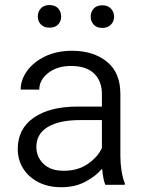

<svg xmlns="http://www.w3.org/2000/svg" viewBox="-20 -742 580 771"><path d="M402.8 0Q397.9 -11.7 394.8 -29.1Q391.6 -46.4 390.1 -64.5Q364.3 -34.2 322.8 -12.2Q281.2 9.8 226.1 9.8Q173.3 9.8 134 -10.5Q94.7 -30.8 73 -65.4Q51.3 -100.1 51.3 -143.6Q51.3 -225.1 115.7 -269.5Q180.2 -314 290.5 -314H389.2V-364.7Q389.2 -416.5 357.7 -446.8Q326.2 -477.1 265.6 -477.1Q209.5 -477.1 173.6 -449Q137.7 -420.9 137.7 -382.3H63Q63 -421.4 88.6 -457Q114.3 -492.7 160.9 -515.4Q207.5 -538.1 269.5 -538.1Q354.5 -538.1 408.9 -494.6Q463.4 -451.2 463.4 -363.8V-113.3Q463.4 -86.4 468 -56.6Q472.7 -26.9 481 -6.8V0ZM235.8 -56.2Q292.5 -56.2 332.5 -83.7Q372.6 -111.3 389.2 -147.5V-259.8H301.8Q218.3 -259.8 172.1 -232.2Q126 -204.6 126 -152.3Q126 -112.3 154.5 -84.2Q183.1 -56.2 235.8 -56.2ZM131.8 -675.8Q131.8 -694.8 144 -708.3Q156.2 -721.7 178.7 -721.7Q201.7 -721.7 213.6 -708.3Q225.6 -694.8 225.6 -675.8Q225.6 -656.7 213.6 -643.8Q201.7 -630.9 178.7 -630.9Q156.2 -630.9 144 -643.8Q131.8 -656.7 131.8 -675.8ZM344.2 -674.8Q344.2 -694.3 356.2 -707.5Q368.2 -720.7 390.6 -720.7Q413.1 -720.7 425.5 -707.5Q438 -694.3 438 -674.8Q438 -656.2 425.5 -643.1Q413.1 -629.9 390.6 -629.9Q368.2 -629.9 356.2 -643.1Q344.2 -656.2 344.2 -674.8Z"/></svg>

Font: Vazirmatn RD UI Light
Style: Regular
Weight: 300
Designer: Saber Rastikerdar
Foundry: Saber Rastikerdar
Version: Version 33.003